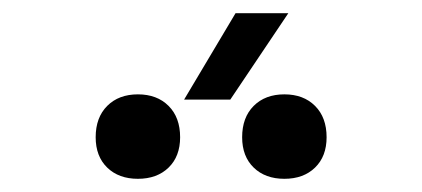

<svg xmlns="http://www.w3.org/2000/svg" viewBox="-20 -920 640 291"><path d="M259 -769 337 -900H417L329 -769ZM411 -649Q382 -649 364.5 -666Q347 -683 347 -712Q347 -742 364.5 -759.5Q382 -777 411 -777Q440 -777 457.5 -759.5Q475 -742 475 -712Q475 -683 457.5 -666Q440 -649 411 -649ZM189 -649Q160 -649 142.5 -666Q125 -683 125 -712Q125 -742 142.5 -759.5Q160 -777 189 -777Q218 -777 235.5 -759.5Q253 -742 253 -712Q253 -683 235.5 -666Q218 -649 189 -649Z"/></svg>

Font: JetBrainsMono NFM
Style: Regular
Weight: 400
Monospace: yes
Designer: Philipp Nurullin, Konstantin Bulenkov
Foundry: JetBrains
Version: Version 2.304; ttfautohint (v1.8.4.7-5d5b);Nerd Fonts 3.3.0